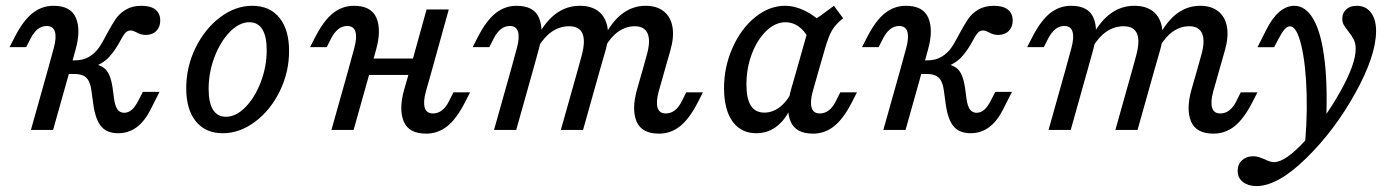

<svg xmlns="http://www.w3.org/2000/svg" viewBox="-20 -446 4794 659"><path d="M140.2 -356.8Q123.3 -356.8 109.6 -346Q96 -335.2 84.8 -313.6L70 -284.2H12.8L30.9 -319.6Q59.7 -375.6 91.7 -400.9Q123.7 -426.1 163.6 -426.1Q223.1 -426.1 240.6 -384.5Q258.2 -342.9 239.4 -275.7L220.4 -206.7H144.2L164.7 -281.5Q174.3 -316.8 168.6 -336.8Q162.8 -356.8 140.2 -356.8ZM144.2 -206.7H220.4L162.2 0H86.1ZM300.3 -87.7 293.6 -136.6Q290.5 -157.1 283.9 -169.2Q277.2 -181.3 265.2 -186.7Q253.1 -192.1 234.5 -192.1H197.1L208.9 -238.8H236.2Q266 -238.8 286.2 -251.3Q306.4 -263.8 318.9 -281.5Q331.4 -299.3 347.5 -330.7Q364.4 -362.2 377.4 -381.2Q390.4 -400.2 412.3 -413.2Q434.3 -426.1 465.9 -426.1Q497.1 -426.1 513.6 -413Q530 -399.9 530 -375.5Q530 -353.4 516.5 -339.8Q503 -326.1 480.4 -326.1Q471.1 -326.1 463.4 -328.4Q455.6 -330.6 448.1 -335.1Q443.1 -337.8 438.2 -339.6Q433.3 -341.4 428.3 -341.4Q417.3 -341.4 409.8 -332.7Q402.2 -324 392.7 -305.6Q375.3 -272.9 353.9 -249.6Q332.5 -226.4 289.1 -211.7L304 -226Q322.7 -222.8 335.5 -213.8Q348.2 -204.8 355.4 -187.8Q362.6 -170.8 366.6 -143.5L371.6 -106.5Q374.8 -82.2 383.2 -70.5Q391.7 -58.9 406.1 -58.9Q420.5 -58.9 432.5 -69.3Q444.4 -79.7 455.8 -102.4L470.3 -130.6H527.5L497.7 -71.8Q476.7 -29.7 449 -9.2Q421.2 11.3 385.2 11.3Q347.3 11.3 327.5 -11.9Q307.7 -35 300.3 -87.7Z M619.2 -143Q619.2 -216.5 651 -281.6Q682.9 -346.7 735.2 -386.4Q787.6 -426.1 846.1 -426.1Q905.9 -426.1 939 -385.1Q972.2 -344.2 972.2 -271Q972.2 -198.3 940.4 -133.2Q908.6 -68.1 855.8 -28.4Q803 11.3 744.5 11.3Q685.5 11.3 652.4 -29.3Q619.2 -69.9 619.2 -143ZM895.4 -274.2Q895.4 -321.6 880.2 -345.6Q865 -369.7 836.1 -369.7Q801.3 -369.7 768.8 -336.4Q736.4 -303.2 716.2 -250.2Q696.1 -197.2 696.1 -140.6Q696.1 -93.2 711.2 -69.2Q726.4 -45.2 755.3 -45.2Q790.1 -45.2 822.5 -78.3Q855 -111.5 875.2 -164.6Q895.4 -217.6 895.4 -274.2Z M1171.7 -356.8Q1154.7 -356.8 1141.1 -346Q1127.5 -335.2 1116.2 -313.6L1101.5 -284.2H1044.2L1062.4 -319.6Q1091.2 -375.6 1123.1 -400.9Q1155.1 -426.1 1195 -426.1Q1254.5 -426.1 1272.1 -384.5Q1289.6 -342.9 1270.9 -275.7L1251.8 -206.7H1175.7L1196.1 -281.5Q1205.8 -316.8 1200 -336.8Q1194.3 -356.8 1171.7 -356.8ZM1175.7 -206.7H1251.8L1193.7 0H1117.6ZM1229.8 -245.2H1436.5L1420.3 -188.7H1213.6ZM1444.1 -413.4H1520.3L1462.9 -206.7H1386.8ZM1466.2 -56.6Q1483.1 -56.6 1497.1 -67.4Q1511.1 -78.2 1521.6 -99.8L1536.4 -129.2H1593.6L1575.4 -93.8Q1546.7 -37.8 1514.7 -12.5Q1482.7 12.7 1442.8 12.7Q1383.3 12.7 1365.8 -28.9Q1348.2 -70.5 1367 -137.7L1386.8 -206.7H1462.9L1441.7 -131.9Q1432.1 -96.6 1437.8 -76.6Q1443.5 -56.6 1466.2 -56.6Z M1729.7 -356.8Q1712.8 -356.8 1699.2 -346Q1685.5 -335.2 1674.3 -313.6L1659.6 -284.2H1602.3L1620.5 -319.6Q1649.3 -375.6 1681.2 -400.9Q1713.2 -426.1 1753.1 -426.1Q1812.6 -426.1 1830.1 -384.5Q1847.7 -342.9 1828.9 -275.7L1809.9 -206.7H1733.8L1754.2 -281.5Q1763.8 -316.8 1758.1 -336.8Q1752.4 -356.8 1729.7 -356.8ZM1733.8 -206.7H1809.9L1751.8 0H1675.6ZM1933.4 -355.9Q1901.8 -355.9 1875 -337.9Q1848.2 -319.8 1827.7 -285.2L1825.9 -322.7Q1853.9 -374.7 1889.9 -400.4Q1925.9 -426.1 1970.3 -426.1Q2009.7 -426.1 2034.1 -407.1Q2058.5 -388 2064.9 -352.8Q2071.3 -317.6 2057.7 -270.7L2039.3 -206.7H1963.2L1976.6 -255.9Q1990 -305.2 1979.3 -330.6Q1968.5 -355.9 1933.4 -355.9ZM1963.2 -206.7H2039.3L1981.2 0H1905ZM2158.8 -355.9Q2128.8 -355.9 2102.8 -337.9Q2076.8 -319.8 2057.1 -285.2L2055.3 -322.7Q2082.6 -374.7 2117.7 -400.4Q2152.9 -426.1 2196.3 -426.1Q2234.2 -426.1 2258.2 -407.1Q2282.1 -388.1 2288.1 -353.7Q2294.1 -319.2 2281.2 -273.9L2262 -206.7H2185.9L2200.1 -257.9Q2213.6 -305.5 2202.9 -330.7Q2192.1 -355.9 2158.8 -355.9ZM2265.3 -56.6Q2282.3 -56.6 2296.3 -67.4Q2310.2 -78.2 2320.7 -99.8L2335.5 -129.2H2392.7L2374.6 -93.8Q2345.8 -37.8 2313.8 -12.5Q2281.9 12.7 2242 12.7Q2182.5 12.7 2164.9 -28.9Q2147.4 -70.5 2166.1 -137.7L2185.9 -206.7H2262L2240.8 -131.9Q2231.2 -96.6 2236.9 -76.6Q2242.7 -56.6 2265.3 -56.6Z M2465 -143.1Q2465 -215.9 2494.1 -281.6Q2523.2 -347.3 2571.6 -386.7Q2620 -426.1 2674.4 -426.1Q2708.3 -426.1 2743.3 -408.8Q2778.2 -391.5 2811.2 -358.4L2754.6 -314.2Q2741.9 -340.4 2721.3 -355Q2700.7 -369.7 2676.2 -369.7Q2641.2 -369.7 2610.2 -339.9Q2579.3 -310.2 2560.6 -261.2Q2542 -212.2 2542 -155.9Q2542 -107.3 2557.2 -83.4Q2572.4 -59.5 2603.5 -59.5Q2633.3 -59.5 2658.6 -80Q2683.9 -100.6 2702 -138.9L2701.6 -95.5Q2683.3 -43.8 2650.9 -16.2Q2618.4 11.3 2575.8 11.3Q2540.9 11.3 2516.2 -6.9Q2491.4 -25 2478.2 -59.7Q2465 -94.5 2465 -143.1ZM2842.3 -426.1 2873.8 -383.4Q2847.8 -362.3 2836.2 -342.6Q2824.5 -322.9 2812.4 -281.8L2790.7 -206.7H2714.6L2761.1 -370.8Q2778.9 -379.9 2797.7 -393.1Q2816.5 -406.4 2842.3 -426.1ZM2794 -56.6Q2810.9 -56.6 2824.9 -67.4Q2838.9 -78.2 2849.4 -99.8L2864.2 -129.2H2921.4L2903.3 -93.8Q2874.5 -37.8 2842.5 -12.5Q2810.5 12.7 2770.6 12.7Q2711.1 12.7 2693.6 -28.9Q2676 -70.5 2694.8 -137.7L2714.6 -206.7H2790.7L2769.5 -131.9Q2759.9 -96.6 2765.6 -76.6Q2771.4 -56.6 2794 -56.6Z M3066 -356.8Q3049.1 -356.8 3035.5 -346Q3021.8 -335.2 3010.6 -313.6L2995.8 -284.2H2938.6L2956.8 -319.6Q2985.5 -375.6 3017.5 -400.9Q3049.5 -426.1 3089.4 -426.1Q3148.9 -426.1 3166.4 -384.5Q3184 -342.9 3165.2 -275.7L3146.2 -206.7H3070L3090.5 -281.5Q3100.1 -316.8 3094.4 -336.8Q3088.6 -356.8 3066 -356.8ZM3070 -206.7H3146.2L3088.1 0H3011.9ZM3226.1 -87.7 3219.4 -136.6Q3216.3 -157.1 3209.7 -169.2Q3203 -181.3 3191 -186.7Q3178.9 -192.1 3160.3 -192.1H3122.9L3134.7 -238.8H3162Q3191.8 -238.8 3212 -251.3Q3232.2 -263.8 3244.7 -281.5Q3257.2 -299.3 3273.3 -330.7Q3290.2 -362.2 3303.2 -381.2Q3316.2 -400.2 3338.1 -413.2Q3360.1 -426.1 3391.8 -426.1Q3422.9 -426.1 3439.4 -413Q3455.9 -399.9 3455.9 -375.5Q3455.9 -353.4 3442.3 -339.8Q3428.8 -326.1 3406.2 -326.1Q3397 -326.1 3389.2 -328.4Q3381.5 -330.6 3374 -335.1Q3368.9 -337.8 3364 -339.6Q3359.1 -341.4 3354.1 -341.4Q3343.1 -341.4 3335.6 -332.7Q3328 -324 3318.5 -305.6Q3301.1 -272.9 3279.7 -249.6Q3258.3 -226.4 3214.9 -211.7L3229.8 -226Q3248.5 -222.8 3261.3 -213.8Q3274 -204.8 3281.2 -187.8Q3288.4 -170.8 3292.4 -143.5L3297.4 -106.5Q3300.6 -82.2 3309 -70.5Q3317.5 -58.9 3331.9 -58.9Q3346.3 -58.9 3358.3 -69.3Q3370.2 -79.7 3381.6 -102.4L3396.1 -130.6H3453.3L3423.5 -71.8Q3402.5 -29.7 3374.8 -9.2Q3347 11.3 3311.1 11.3Q3273.1 11.3 3253.3 -11.9Q3233.5 -35 3226.1 -87.7Z M3632.9 -356.8Q3616 -356.8 3602.4 -346Q3588.8 -335.2 3577.5 -313.6L3562.8 -284.2H3505.5L3523.7 -319.6Q3552.5 -375.6 3584.4 -400.9Q3616.4 -426.1 3656.3 -426.1Q3715.8 -426.1 3733.3 -384.5Q3750.9 -342.9 3732.2 -275.7L3713.1 -206.7H3637L3657.4 -281.5Q3667.1 -316.8 3661.3 -336.8Q3655.6 -356.8 3632.9 -356.8ZM3637 -206.7H3713.1L3655 0H3578.9ZM3836.6 -355.9Q3805 -355.9 3778.3 -337.9Q3751.5 -319.8 3730.9 -285.2L3729.1 -322.7Q3757.2 -374.7 3793.2 -400.4Q3829.2 -426.1 3873.5 -426.1Q3913 -426.1 3937.4 -407.1Q3961.7 -388 3968.1 -352.8Q3974.6 -317.6 3960.9 -270.7L3942.5 -206.7H3866.4L3879.8 -255.9Q3893.2 -305.2 3882.5 -330.6Q3871.7 -355.9 3836.6 -355.9ZM3866.4 -206.7H3942.5L3884.4 0H3808.3ZM4062 -355.9Q4032 -355.9 4006 -337.9Q3980 -319.8 3960.3 -285.2L3958.5 -322.7Q3985.8 -374.7 4020.9 -400.4Q4056.1 -426.1 4099.6 -426.1Q4137.4 -426.1 4161.4 -407.1Q4185.3 -388.1 4191.3 -353.7Q4197.3 -319.2 4184.4 -273.9L4165.3 -206.7H4089.1L4103.4 -257.9Q4116.8 -305.5 4106.1 -330.7Q4095.4 -355.9 4062 -355.9ZM4168.5 -56.6Q4185.5 -56.6 4199.5 -67.4Q4213.5 -78.2 4224 -99.8L4238.7 -129.2H4296L4277.8 -93.8Q4249 -37.8 4217.1 -12.5Q4185.1 12.7 4145.2 12.7Q4085.7 12.7 4068.1 -28.9Q4050.6 -70.5 4069.3 -137.7L4089.1 -206.7H4165.3L4144.1 -131.9Q4134.4 -96.6 4140.2 -76.6Q4145.9 -56.6 4168.5 -56.6Z M4228 140.6Q4228 118 4242.9 104.2Q4257.9 90.3 4281.3 90.3Q4291.9 90.3 4301 93.3Q4310.1 96.2 4322.3 101.3Q4329.7 105.4 4337.9 107.9Q4346.1 110.5 4352.7 110.5Q4392.2 110.5 4459.7 36.6Q4527.3 -37.2 4580.2 -131.5Q4633.1 -225.8 4633.1 -278.1Q4633.1 -297.4 4626.6 -310.1Q4620.2 -322.7 4607.4 -339.1Q4596.9 -352.2 4592 -361Q4587.1 -369.8 4587.1 -382Q4587.1 -400.8 4600.2 -413.4Q4613.3 -426.1 4637 -426.1Q4667.6 -426.1 4685.3 -403.1Q4703.1 -380.1 4703.1 -339.7Q4703.1 -255.2 4632.1 -127Q4561.2 1.2 4463.4 97Q4365.7 192.7 4292.3 192.7Q4264.7 192.7 4246.3 178.8Q4228 164.9 4228 140.6ZM4407.5 -355.8Q4398.7 -355.8 4389.1 -345.2Q4379.6 -334.7 4367.7 -311.8L4353.4 -284.1H4296.1L4325.9 -343Q4346.9 -384.9 4371.2 -405.5Q4395.6 -426.1 4422.4 -426.1Q4461.6 -426.1 4488.6 -379Q4515.6 -331.9 4526.7 -236.4Q4537.9 -140.9 4530.5 -1.5Q4517.3 17.7 4500.3 37.6Q4483.3 57.4 4455 85.2Q4467.5 -19.4 4464.8 -122.1Q4462.1 -224.9 4446.4 -290.3Q4430.6 -355.8 4407.5 -355.8Z"/></svg>

Font: Playfair Micro SmCond SmLight
Style: Italic
Weight: 360
Width: 4
Italic angle: -15.6°
Designer: Claus Eggers Sørensen
Foundry: Claus Eggers Sørensen
Version: Version 2.203;Glyphs 3.3 (3326)